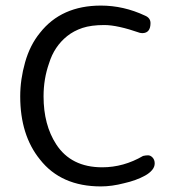

<svg xmlns="http://www.w3.org/2000/svg" viewBox="-20 -652 647 681"><path d="M51.7 -310.3Q51.7 -370.1 69 -431Q86.2 -492 121.8 -535.6Q197.7 -632.2 337.9 -632.2Q418.4 -632.2 494.3 -596.6Q513.8 -588.5 513.8 -570.1Q513.8 -535.6 486.2 -534.5Q480.5 -534.5 475.9 -535.6Q396.6 -563.2 350 -563.2Q303.4 -563.2 272.4 -552.9Q241.4 -542.5 218.4 -524.1Q195.4 -505.7 179.3 -481.6Q163.2 -457.5 154 -427.6Q134.5 -372.4 134.5 -310.3Q134.5 -209.2 179.3 -140.2Q232.2 -58.6 342.5 -58.6Q418.4 -58.6 487.4 -98.9Q496.6 -101.1 505.2 -101.1Q513.8 -101.1 521.3 -93.1Q528.7 -85.1 528.7 -72.4Q528.7 -59.8 519.5 -48.9Q510.3 -37.9 494.8 -29.3Q479.3 -20.7 460.3 -13.8Q441.4 -6.9 420.7 -2.3Q377 9.2 337.9 9.2Q196.6 9.2 121.8 -86.2Q51.7 -172.4 51.7 -310.3Z"/></svg>

Font: Mallanna
Style: Regular
Weight: 400
Designer: Purushoth Kumar Guthula
Foundry: Andhrapradesh Society for Knowledge Networks
Version: Version 1.0.4; ttfautohint (vUNKNOWN) -l 7 -r 28 -G 50 -x 13